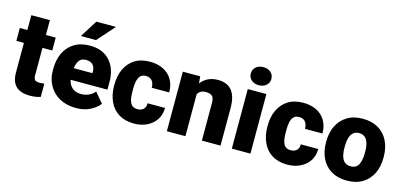

<svg xmlns="http://www.w3.org/2000/svg" viewBox="-66 -1192 3462 1645"><g transform="rotate(15 1665.0 -370.0)"><path d="M237.8 -528.3V-659.7H73.2V-528.3H6.3V-414.1H73.2V-151.9C73.2 -37.1 133.8 9.8 239.7 9.8C272.5 9.8 303.7 4.9 332.5 -4.4V-122.1C321.3 -120.1 310.5 -119.1 291.5 -119.1C251 -119.1 237.8 -130.9 237.8 -172.4V-414.1H324.7V-528.3Z M646 9.8C696.8 9.8 740.2 0 775.9 -19.5C811.5 -38.6 837.9 -60.1 854 -83L779.3 -171.9C748 -132.8 701.7 -117.2 656.7 -117.2C594.2 -117.2 553.2 -153.8 541.5 -212.4H868.2V-279.3C868.2 -358.9 847.2 -421.9 804.7 -468.3C762.2 -514.6 703.1 -538.1 628.4 -538.1C572.3 -538.1 524.9 -525.9 487.3 -502C411.1 -453.6 373.5 -368.2 373.5 -265.1V-246.6C373.5 -200.2 384.3 -157.7 405.8 -119.1C448.7 -41 531.2 9.8 646 9.8ZM627 -411.1C679.2 -411.1 707.5 -380.4 707.5 -330.1V-328.1V-315.4H541.5C544.9 -343.3 553.2 -366.2 565.9 -384.3C578.6 -402.3 599.1 -411.1 627 -411.1ZM663.6 -597.2 799.8 -750.5H626L529.3 -597.2Z M1158.2 -117.2C1089.4 -117.2 1079.1 -180.7 1079.1 -258.3V-269.5C1079.1 -345.7 1089.4 -411.1 1157.2 -411.1C1182.1 -411.1 1201.2 -402.8 1213.4 -386.7C1225.6 -370.1 1231 -350.1 1230.5 -326.2H1385.3C1386.2 -460.9 1292 -538.1 1161.1 -538.1C1106.4 -538.1 1061 -526.4 1024.4 -502.9C951.2 -455.6 914.6 -371.6 914.6 -269.5V-258.3C914.6 -207.5 923.8 -162.1 942.4 -121.6C979 -40.5 1052.2 9.8 1162.1 9.8C1204.6 9.8 1242.7 1.5 1276.4 -15.1C1343.8 -47.9 1385.7 -108.9 1385.3 -188.5H1230.5C1231.9 -143.6 1204.6 -117.2 1158.2 -117.2Z M1688 -411.1C1711.9 -411.1 1730 -406.2 1743.2 -396C1756.3 -385.7 1762.7 -364.7 1762.7 -333V0H1928.2V-332.5C1928.2 -485.8 1860.4 -538.1 1762.2 -538.1C1698.7 -538.1 1648.4 -514.2 1611.8 -466.8L1606.4 -528.3H1452.1V0H1616.7V-373.5C1630.9 -397 1653.3 -411.1 1688 -411.1Z M2018.6 -664.6C2018.6 -641.1 2026.9 -622.1 2043.9 -606.9C2061 -591.8 2083 -584.5 2109.9 -584.5C2136.7 -584.5 2158.7 -591.8 2175.8 -606.9C2192.9 -622.1 2201.2 -641.1 2201.2 -664.6C2201.2 -688 2192.9 -707 2175.8 -722.2C2158.7 -737.3 2136.7 -744.6 2109.9 -744.6C2083 -744.6 2061 -737.3 2043.9 -722.2C2026.9 -707 2018.6 -688 2018.6 -664.6ZM2028.3 -528.3V0H2193.4V-528.3Z M2517.6 -117.2C2448.7 -117.2 2438.5 -180.7 2438.5 -258.3V-269.5C2438.5 -345.7 2448.7 -411.1 2516.6 -411.1C2541.5 -411.1 2560.5 -402.8 2572.8 -386.7C2585 -370.1 2590.3 -350.1 2589.8 -326.2H2744.6C2745.6 -460.9 2651.4 -538.1 2520.5 -538.1C2465.8 -538.1 2420.4 -526.4 2383.8 -502.9C2310.5 -455.6 2273.9 -371.6 2273.9 -269.5V-258.3C2273.9 -207.5 2283.2 -162.1 2301.8 -121.6C2338.4 -40.5 2411.6 9.8 2521.5 9.8C2564 9.8 2602.1 1.5 2635.7 -15.1C2703.1 -47.9 2745.1 -108.9 2744.6 -188.5H2589.8C2591.3 -143.6 2564 -117.2 2517.6 -117.2Z M2793.9 -258.8C2793.9 -207.5 2803.7 -161.6 2823.2 -121.1C2862.3 -40 2938.5 9.8 3049.3 9.8C3104.5 9.8 3150.9 -2 3188.5 -25.4C3264.2 -71.8 3303.7 -155.8 3303.7 -258.8V-269C3303.7 -320.3 3293.9 -366.7 3274.4 -407.2C3235.4 -488.3 3159.2 -538.1 3048.3 -538.1C2993.2 -538.1 2946.8 -526.4 2909.2 -502.9C2833.5 -456.1 2793.9 -372.1 2793.9 -269ZM2958.5 -269C2958.5 -345.7 2979 -411.1 3048.3 -411.1C3119.1 -411.1 3139.2 -345.7 3139.2 -269V-258.8C3139.2 -219.2 3132.8 -185.5 3120.6 -158.2C3107.9 -130.9 3084 -117.2 3049.3 -117.2C2978.5 -117.2 2958.5 -179.7 2958.5 -258.8Z"/></g></svg>

Font: Vazirmatn Black
Style: Regular
Weight: 900
Designer: Saber Rastikerdar
Foundry: Saber Rastikerdar
Version: Version 33.003